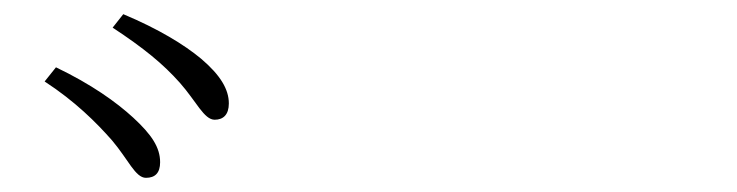

<svg xmlns="http://www.w3.org/2000/svg" viewBox="-20 -859 1040 271"><path d="M186 -608C199 -608 206 -615 206 -630C206 -651 194 -669 168 -693C144 -715 109 -740 59 -764L43 -744C86 -716 116 -686 138 -661C161 -634 171 -608 186 -608ZM283 -690C295 -690 303 -697 303 -713C303 -733 291 -753 264 -776C240 -796 204 -818 154 -839L139 -820C183 -791 210 -769 234 -742C257 -716 268 -690 283 -690Z"/></svg>

Font: Source Han Serif CN VF
Style: Regular
Weight: 250
Designer: Ryoko NISHIZUKA 西塚涼子 (kana & ideographs); Frank Grießhammer (Latin, Greek & Cyrillic); Wenlong ZHANG 张文龙 (bopomofo); San
Foundry: Adobe
Version: Version 2.002;hotconv 1.1.0;makeotfexe 2.6.0